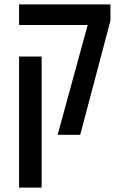

<svg xmlns="http://www.w3.org/2000/svg" viewBox="-20 -615 546 876"><path d="M243 0 380 -501H67V-595H484V-521L346 0ZM67 241V-357H170V241Z"/></svg>

Font: Noto Sans Hebrew Condensed Medium
Style: Regular
Weight: 500
Width: 3
Designer: Monotype Design Team
Foundry: Monotype Imaging Inc.
Version: Version 2.004; ttfautohint (v1.8.4.7-5d5b)